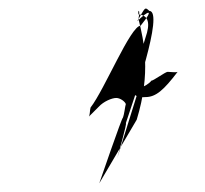

<svg xmlns="http://www.w3.org/2000/svg" viewBox="-20 -433 472 441"><path d="M188 -186C186 -180 187 -166 183 -164L207 -188C218 -200 237 -208 247 -208C256 -208 267 -200 269 -194C267 -188 266 -172 262 -162C261 -166 208 -12 208 -12L294 -158C327 -266 311 -337 298 -390C303 -412 296 -412 298 -400C321 -398 326 -380 314 -346L288 -262C278 -228 281 -207 314 -210C338 -210 356 -226 388 -268C385 -266 370 -268 365 -268C360 -268 330 -246 328 -248C322 -240 309 -233 305 -233L298 -226L249 -69C249 -69 273 -153 269 -150C285 -198 358 -407 323 -408C312 -418 314 -416 295 -384C319 -408 337 -416 303 -374C280 -374 220 -227 188 -186Z"/></svg>

Font: Zinc
Style: Obl
Weight: 400
Version: Version 1